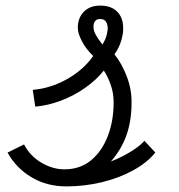

<svg xmlns="http://www.w3.org/2000/svg" viewBox="-20 -652 640 686"><path d="M217 14Q147 14 92 -19Q37 -52 7 -107L66 -136Q87 -95 127.5 -71Q168 -47 210 -47Q266 -47 305 -79Q344 -111 365 -165.5Q386 -220 386 -286Q386 -319 376 -348Q366 -377 351 -400Q324 -366 284 -338Q244 -310 198 -292.5Q152 -275 106 -271L97 -331Q160 -336 219 -369Q278 -402 313 -452Q287 -477 272.5 -505Q258 -533 258 -553Q258 -588 279.5 -610Q301 -632 338 -632Q377 -632 398.5 -610.5Q420 -589 420 -553Q421 -534 413.5 -508Q406 -482 389 -458Q416 -424 433.5 -377.5Q451 -331 450 -284Q450 -221 432 -169.5Q414 -118 376 -75Q397 -83 419.5 -94.5Q442 -106 463 -120.5Q484 -135 496 -149L535 -107Q506 -71 456 -43.5Q406 -16 344 -1Q282 14 217 14ZM346 -493Q357 -511 360.5 -524.5Q364 -538 365 -549Q365 -565 358.5 -574.5Q352 -584 339 -584Q327 -585 320.5 -577.5Q314 -570 314 -557Q314 -542 322.5 -527Q331 -512 346 -493Z"/></svg>

Font: Victor Mono Thin Light
Style: Italic
Weight: 300
Italic angle: -12°
Monospace: yes
Version: Version 1.561;gftools[0.9.30]